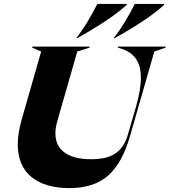

<svg xmlns="http://www.w3.org/2000/svg" viewBox="-20 -951 869 984"><path d="M145 -712H439V-707L376 -687L273 -328Q264 -295 264 -267Q264 -204 310.5 -169.5Q357 -135 448 -135Q530 -135 573.5 -166Q617 -197 635 -260L677 -404Q702 -492 702 -551Q702 -616 675 -652Q648 -688 597 -703L584 -707V-712H829V-707L771 -687L647 -256Q607 -115 534 -51Q461 13 336 13Q210 13 140.5 -44.5Q71 -102 71 -212Q71 -266 91 -338L191 -687L145 -707ZM671 -931H821V-926Q779 -887 709.5 -841Q640 -795 568 -756H563Q591 -791 620 -839Q649 -887 671 -931ZM479 -931H629V-926Q587 -887 517.5 -841Q448 -795 376 -756H371Q399 -791 428 -839Q457 -887 479 -931Z"/></svg>

Font: Nyght Serif Dark Italic
Style: Regular
Weight: 800
Italic angle: -16°
Designer: Maksym Kobuzan
Version: Version 0.400